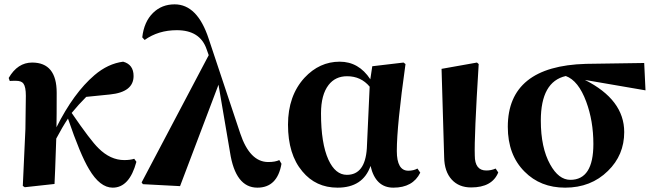

<svg xmlns="http://www.w3.org/2000/svg" viewBox="-20 -847 3014 884"><path d="M608 -102Q576 17 499 17Q440 17 390 -68Q350 -134 293 -301Q267 -262 239 -209Q233 -31 231 0L94 15L85 9L97 -253L99 -406Q99 -447 88 -462Q79 -475 53 -475Q29 -475 25 -474L20 -488Q61 -559 128 -559Q241 -559 241 -420Q241 -308 240 -261Q319 -419 415 -501Q477 -554 547 -563Q595 -550 595 -497Q595 -423 486 -412L377 -401Q342 -366 310 -327Q397 -200 433 -165Q488 -110 552 -110Q580 -110 598 -116Z M1276 -93Q1257 17 1165 17Q1064 17 1039 -146L986 -457L809 10L638 1L632 -7L941 -593L931 -621Q901 -708 794 -708Q709 -708 646 -663L635 -675Q643 -747 685 -788Q725 -827 784 -827Q889 -827 941 -668L1086 -233Q1130 -101 1215 -101Q1247 -101 1266 -110Z M1682 -448Q1642 -496 1578 -496Q1524 -496 1493 -456Q1458 -411 1458 -325Q1458 -187 1492 -112Q1524 -42 1577 -42Q1661 -42 1669 -164ZM1915 -52Q1881 17 1791 17Q1709 17 1686 -83Q1651 17 1534 17Q1434 17 1372 -58Q1306 -136 1306 -273Q1306 -406 1382 -489Q1451 -563 1544 -563Q1632 -563 1685 -482L1694 -542L1838 -559L1847 -552Q1807 -268 1807 -152Q1807 -61 1860 -61Q1884 -61 1902 -71Z M2060 -20Q2026 -57 2025 -123L2013 -530L2176 -559L2184 -552Q2163 -216 2166 -131Q2166 -62 2219 -62Q2242 -62 2262 -71L2274 -53Q2246 16 2149 16Q2093 16 2060 -20Z M2712 -184Q2712 -290 2679 -379Q2643 -476 2585 -497Q2470 -471 2470 -292Q2470 -167 2513 -90Q2552 -19 2606 -19Q2712 -19 2712 -184ZM2673 -479Q2854 -388 2854 -239Q2854 -133 2779 -60Q2701 17 2582 17Q2468 17 2395 -57Q2318 -134 2318 -263Q2318 -543 2678 -553L2946 -557L2952 -431Z"/></svg>

Font: Source Han Serif CN Heavy
Style: Regular
Weight: 900
Designer: Ryoko NISHIZUKA  (kana & ideographs); Frank Grießhammer (Latin, Greek & Cyrillic); Wenlong ZHANG  (bopomofo); Sandoll Co
Foundry: Adobe Systems Incorporated
Version: Version 1.000;PS 1;hotconv 16.6.53;makeotf.lib2.5.65590